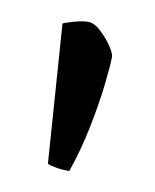

<svg xmlns="http://www.w3.org/2000/svg" viewBox="-45 -743 279 345"><g transform="rotate(10 94.5 -570.0)"><path d="M103 -435Q90 -435 79 -437Q68 -439 63 -441L45 -694Q51 -697 65.5 -701Q80 -705 90 -705Q101 -705 113 -694Q125 -683 134 -670Q143 -657 143 -650Q143 -636 139 -600Q135 -564 126 -519.5Q117 -475 103 -435Z"/></g></svg>

Font: Texturina Medium 12pt Medium
Style: Regular
Weight: 500
Version: Version 1.002